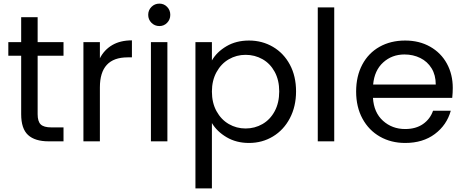

<svg xmlns="http://www.w3.org/2000/svg" viewBox="-20 -781 2565 1061"><path d="M188 -473V-150Q188 -110 205 -93.5Q222 -77 264 -77H331V0H249Q173 0 135 -35Q97 -70 97 -150V-473H26V-548H97V-686H188V-548H331V-473Z M532 -459Q556 -506 600.5 -532Q645 -558 709 -558V-464H685Q532 -464 532 -298V0H441V-548H532Z M861 -637Q835 -637 817 -655Q799 -673 799 -699Q799 -725 817 -743Q835 -761 861 -761Q886 -761 903.5 -743Q921 -725 921 -699Q921 -673 903.5 -655Q886 -637 861 -637ZM905 -548V0H814V-548Z M1151 -447Q1178 -494 1231.5 -525.5Q1285 -557 1356 -557Q1429 -557 1488.5 -522Q1548 -487 1582 -423.5Q1616 -360 1616 -276Q1616 -193 1582 -128Q1548 -63 1488.5 -27Q1429 9 1356 9Q1286 9 1232.5 -22.5Q1179 -54 1151 -101V260H1060V-548H1151ZM1523 -276Q1523 -338 1498 -384Q1473 -430 1430.5 -454Q1388 -478 1337 -478Q1287 -478 1244.5 -453.5Q1202 -429 1176.5 -382.5Q1151 -336 1151 -275Q1151 -213 1176.5 -166.5Q1202 -120 1244.5 -95.5Q1287 -71 1337 -71Q1388 -71 1430.5 -95.5Q1473 -120 1498 -166.5Q1523 -213 1523 -276Z M1827 -740V0H1736V-740Z M2482 -295Q2482 -269 2479 -240H2041Q2046 -159 2096.5 -113.5Q2147 -68 2219 -68Q2278 -68 2317.5 -95.5Q2357 -123 2373 -169H2471Q2449 -90 2383 -40.5Q2317 9 2219 9Q2141 9 2079.5 -26Q2018 -61 1983 -125.5Q1948 -190 1948 -275Q1948 -360 1982 -424Q2016 -488 2077.5 -522.5Q2139 -557 2219 -557Q2297 -557 2357 -523Q2417 -489 2449.5 -429.5Q2482 -370 2482 -295ZM2388 -314Q2388 -366 2365 -403.5Q2342 -441 2302.5 -460.5Q2263 -480 2215 -480Q2146 -480 2097.5 -436Q2049 -392 2042 -314Z"/></svg>

Font: DVN-Poppins
Style: Regular
Weight: 400
Designer: Ninad Kale (Devanagari), Jonny Pinhorn (Latin)
Foundry: Indian Type Foundry
Version: 4.004